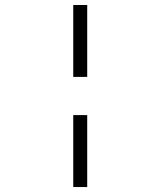

<svg xmlns="http://www.w3.org/2000/svg" viewBox="-20 -753 646 773"><path d="M274.9 -732.9H331.1V-443.4H274.9ZM274.9 0V-289.6H331.1V0Z"/></svg>

Font: XB Kayhan
Style: Italic
Weight: 400
Italic angle: -12°
Designer: Behnam
Foundry: Irmug
Version: Version 7.300 2009